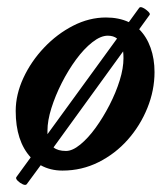

<svg xmlns="http://www.w3.org/2000/svg" viewBox="-20 -465 457 538"><path d="M55 51Q52 55 44 51.5Q36 48 29.5 41.5Q23 35 26 31L66 -24Q24 -70 24 -154Q24 -200 45.5 -246.5Q67 -293 103.5 -331.5Q140 -370 185 -393Q230 -416 277 -416Q313 -416 341 -403L370 -443Q373 -447 381 -443Q389 -439 395.5 -432.5Q402 -426 399 -423L370 -383Q391 -362 402 -331Q413 -300 413 -263Q413 -212 393 -162.5Q373 -113 338 -73.5Q303 -34 256 -10.5Q209 13 155 13Q121 13 94 -2ZM113 -99Q113 -99 113 -98Q113 -97 113 -89L308 -357Q298 -365 282 -365Q262 -365 238.5 -346.5Q215 -328 193 -298Q171 -268 153 -232.5Q135 -197 124 -162Q113 -127 113 -99ZM165 -42Q183 -42 205 -60Q227 -78 248 -107Q269 -136 287 -171Q305 -206 315.5 -240Q326 -274 326 -302Q326 -312 325 -321L130 -52Q142 -42 165 -42Z"/></svg>

Font: Junicode
Style: Bold Italic
Weight: 700
Italic angle: -11°
Designer: Peter S. Baker
Version: Version 2.100; ttfautohint (v1.8.4)